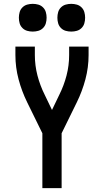

<svg xmlns="http://www.w3.org/2000/svg" viewBox="-20 -977 540 997"><path d="M200 0V-285L121 -446Q93 -503 76.5 -565Q60 -627 60 -691V-735H161V-691Q161 -637 174.5 -585Q188 -533 212 -485L250 -406L288 -485Q312 -533 325.5 -585Q339 -637 339 -691V-735H440V-691Q440 -627 423.5 -565Q407 -503 379 -446L300 -285V0ZM350 -813Q335 -813 321 -817Q307 -821 296.5 -831.5Q286 -842 282 -856Q278 -870 278 -885Q278 -900 282 -914Q286 -928 296.5 -938.5Q307 -949 321 -953Q335 -957 350 -957Q365 -957 379 -953Q393 -949 403.5 -938.5Q414 -928 418 -914Q422 -900 422 -885Q422 -870 418 -856Q414 -842 403.5 -831.5Q393 -821 379 -817Q365 -813 350 -813ZM150 -813Q135 -813 121 -817Q107 -821 96.5 -831.5Q86 -842 82 -856Q78 -870 78 -885Q78 -900 82 -914Q86 -928 96.5 -938.5Q107 -949 121 -953Q135 -957 150 -957Q165 -957 179 -953Q193 -949 203.5 -938.5Q214 -928 218 -914Q222 -900 222 -885Q222 -870 218 -856Q214 -842 203.5 -831.5Q193 -821 179 -817Q165 -813 150 -813Z"/></svg>

Font: Zed Sans Semibold
Style: Regular
Weight: 600
Designer: Belleve Invis
Foundry: Belleve Invis
Version: Version 1.0.0; ttfautohint (v1.8.4)